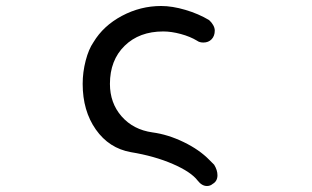

<svg xmlns="http://www.w3.org/2000/svg" viewBox="-20 -529 1040 641"><path d="M256 -249Q256 -288 266 -326.5Q276 -365 292 -388Q325 -443 387 -476Q449 -509 518 -509Q555 -509 599 -496Q643 -483 678 -462Q686 -455 691.5 -445.5Q697 -436 697 -427Q697 -409 686.5 -398Q676 -387 659 -387Q646 -387 638 -393Q615 -407 583.5 -415.5Q552 -424 525 -424Q445 -424 396 -376Q347 -328 347 -249Q347 -185 386 -140.5Q425 -96 489 -87Q541 -80 593.5 -54.5Q646 -29 679 5L695 21Q706 39 706 56Q706 76 690 85Q682 92 671 92Q654 92 640 74Q618 45 557 18.5Q496 -8 417 -21Q344 -34 300 -96.5Q256 -159 256 -249Z"/></svg>

Font: 寒蝉全圆体
Style: Regular
Weight: 400
Designer: Warren2060
      Designed by Motoya company      

      [Varela Round]
      Joe Prince(Latin component); Avraham Cornf
Foundry: ChillType
Version: Version 3.200